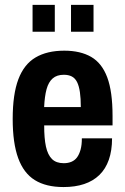

<svg xmlns="http://www.w3.org/2000/svg" viewBox="-20 -744 506 776"><path d="M236.7 12Q166.1 12 120.9 -16Q75.7 -44 53.5 -104.9Q31.3 -165.8 31.3 -263.2Q31.3 -363 54.2 -423.6Q77.1 -484.2 123.6 -511.7Q170.1 -539.2 239.8 -539.2Q305 -539.2 348.5 -514Q392 -488.8 413.4 -431.4Q434.9 -374 434.9 -275.7V-237.3H158.6Q158.4 -185.2 165.7 -151.5Q173.1 -117.9 190.2 -101.1Q207.3 -84.4 237.7 -84.4Q255.2 -84.4 268.8 -90.2Q282.5 -96 291.4 -108Q300.3 -120.1 305.7 -139.4Q311 -158.7 310.8 -185H432.9Q432.9 -135.3 419.8 -98.1Q406.7 -60.9 381.4 -36.5Q356.2 -12.2 319.9 -0.1Q283.7 12 236.7 12ZM158.4 -311.2H306.6Q306.6 -346.6 303 -371.4Q299.4 -396.3 291.6 -412.1Q283.7 -427.9 270.3 -434.9Q256.9 -441.8 238.2 -441.8Q209.8 -441.8 193 -427.1Q176.1 -412.4 168.2 -383.6Q160.4 -354.8 158.4 -311.2ZM111.6 -615.8V-724.2H201.5V-615.8ZM267 -615.8V-724.2H358V-615.8Z"/></svg>

Font: Archivo SemiBold Condensed
Style: Regular
Weight: 600
Width: 3
Version: Version 2.001